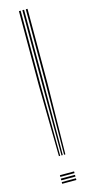

<svg xmlns="http://www.w3.org/2000/svg" viewBox="-125 -832 411 863"><g transform="rotate(-15 80.0 -400.0)"><path d="M92 -124 95 -454V-800H103V-454L98 -124ZM68 -124 63 -454V-800H71V-454L74 -124ZM80 -124 79 -454V-800H87V-454L86 -124ZM50 0V-8H116V0ZM50 -32V-40H116V-32ZM50 -16V-24H116V-16Z"/></g></svg>

Font: Big Shoulders Inline Text Thin
Style: Regular
Weight: 100
Designer: Patric King
Foundry: XO Type Co
Version: Version 2.002